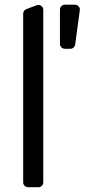

<svg xmlns="http://www.w3.org/2000/svg" viewBox="-20 -781 353 801"><path d="M76.7 -20.2V-724.1Q76.7 -730.5 80.3 -735.6Q83.8 -740.8 89.8 -742.9L132.5 -758.9Q137.4 -760.3 139.9 -760.3Q148.4 -760.3 154.5 -754.3Q160.5 -748.2 160.5 -739.3V-20.2Q160.5 -11.7 154.7 -5.9Q148.8 0 140.6 0H96.9Q88.8 0 82.7 -5.9Q76.7 -11.7 76.7 -20.2ZM251.1 -577.4H273.1Q280.9 -577.4 286.8 -582.6Q292.6 -587.7 293.7 -595.5L312.9 -737.9Q314.3 -747.2 308.1 -754.3Q301.8 -761.4 292.3 -761.4H251.1Q242.2 -761.4 236.2 -755.3Q230.1 -749.3 230.1 -740.8V-598.4Q230.1 -589.5 236.2 -583.5Q242.2 -577.4 251.1 -577.4Z"/></svg>

Font: DeltaSans
Style: Regular
Weight: 400
Designer: Rasmus Andersson
Foundry: rsms
Version: Version 3.012